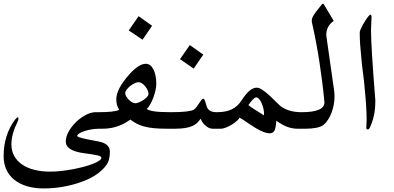

<svg xmlns="http://www.w3.org/2000/svg" viewBox="-30 -786 2195 1071"><path d="M536.6 -67.9H522Q502.9 -67.9 481.7 -64.5Q460.4 -61 442.6 -55.2Q424.8 -49.3 412.8 -42.2Q400.9 -35.2 400.9 -27.8Q400.9 -24.4 409.2 -21.2Q417.5 -18.1 430.4 -14.9Q443.4 -11.7 459.2 -8.5Q475.1 -5.4 490.7 -2.4Q506.3 0.5 519.5 3.2Q532.7 5.9 540 8.3Q583 23.4 583 60.1Q583 108.9 562.5 135.7Q515.1 200.7 403.3 235.8Q311 265.1 212.9 265.1Q162.1 265.1 121.1 252.9Q80.1 240.7 51 217.8Q22 194.8 6.1 161.4Q-9.8 127.9 -9.8 85.4Q-9.8 -33.2 54.2 -119.1Q64.9 -131.8 69.3 -131.8Q73.2 -131.8 73.2 -125.5Q73.2 -118.2 67.4 -105.5Q50.8 -72.3 42.2 -41Q33.7 -9.8 33.7 19.5Q33.7 55.7 49.3 84Q64.9 112.3 93.5 131.8Q122.1 151.4 162.1 161.4Q202.1 171.4 250.5 171.4Q279.3 171.4 311.5 167.7Q343.8 164.1 375.5 158.2Q407.2 152.3 436.3 144.5Q465.3 136.7 487.3 128.2Q509.3 119.6 522.5 110.8Q535.6 102.1 535.6 94.2Q535.6 89.8 530.8 86.7Q525.9 83.5 513.7 80.6Q501.5 77.6 480.5 74.5Q459.5 71.3 427.2 66.9Q336.9 51.8 336.9 3.9Q336.9 -23.9 353.5 -53Q370.1 -82 395 -106Q419.9 -129.9 449 -145Q478 -160.2 502.9 -160.2H536.6Z M818.4 -642.1 765.1 -564.5 688 -616.2 743.2 -695.8ZM798.3 -262.7Q798.3 -272 793.2 -283.2Q788.1 -294.4 780 -304.4Q772 -314.5 762.2 -321Q752.4 -327.6 742.7 -327.6Q733.4 -327.6 720.7 -321.5Q708 -315.4 696.3 -306.2Q684.6 -296.9 676.5 -286.1Q668.5 -275.4 668.5 -265.6Q668.5 -257.8 674.3 -248Q680.2 -238.3 688.5 -229.7Q696.8 -221.2 706.8 -215.6Q716.8 -210 724.6 -210Q731.9 -210 744.4 -214.8Q756.8 -219.7 768.8 -227.5Q780.8 -235.4 789.6 -244.6Q798.3 -253.9 798.3 -262.7ZM937.5 -67.9H903.8Q859.4 -67.9 827.6 -71Q795.9 -74.2 772.5 -80.8Q749 -87.4 731.4 -96.9Q713.9 -106.4 697.8 -119.1Q684.6 -109.9 668.9 -100.8Q653.3 -91.8 634 -84.5Q614.7 -77.1 591.8 -72.5Q568.8 -67.9 541.5 -67.9H507.3V-160.2H522Q562.5 -160.2 591.6 -163.3Q620.6 -166.5 634.8 -173.3Q618.7 -199.2 618.7 -231.9Q618.7 -290.5 691.9 -371.6Q744.6 -430.2 783.2 -430.2Q796.9 -430.2 807.6 -421.9Q818.4 -413.6 825.9 -398.9Q833.5 -384.3 837.6 -363.8Q841.8 -343.3 841.8 -318.8Q841.8 -302.7 837.2 -281.7Q832.5 -260.7 825 -240.5Q817.4 -220.2 807.9 -203.4Q798.3 -186.5 788.1 -178.7Q799.3 -169.4 830.8 -164.8Q862.3 -160.2 923.3 -160.2H937.5Z M1104 -481.4 1050.3 -403.3 974.1 -456.1 1028.8 -534.7ZM1190.9 -67.9H1157.2Q1144 -67.9 1132.3 -74.2Q1120.6 -80.6 1111.8 -89.4Q1103 -98.1 1097.2 -107.7Q1091.3 -117.2 1089.4 -124Q1080.6 -111.3 1070.1 -100.8Q1059.6 -90.3 1043 -83Q1026.4 -75.7 1002.4 -71.8Q978.5 -67.9 942.9 -67.9H908.7V-160.2H923.3Q977.5 -160.2 1009.8 -164.1Q1042 -168 1051.8 -174.8Q1061.5 -182.1 1069.1 -192.6Q1076.7 -203.1 1082.5 -212.6Q1088.4 -222.2 1093.8 -228.8Q1099.1 -235.4 1104.5 -235.4Q1111.8 -235.4 1121.6 -196.3Q1126 -179.2 1139.6 -169.7Q1153.3 -160.2 1176.8 -160.2H1190.9Z M1355.5 -199.7Q1369.6 -188.5 1391.4 -174.6Q1413.1 -160.6 1442.4 -142.6Q1442.9 -144 1442.9 -150.4Q1442.9 -165 1439 -181.4Q1435.1 -197.8 1429 -211.4Q1422.9 -225.1 1415 -233.9Q1407.2 -242.7 1399.4 -242.7Q1391.6 -242.7 1380.4 -231Q1369.1 -219.2 1355.5 -199.7ZM1668 -67.9H1629.9Q1600.6 -67.9 1572 -78.6Q1543.5 -89.4 1511.2 -112.8Q1509.8 -90.8 1507.1 -77.1Q1504.4 -63.5 1500 -55.9Q1495.6 -48.3 1489 -45.4Q1482.4 -42.5 1473.6 -42.5Q1436 -42.5 1357.4 -96.7Q1339.8 -109.4 1326.9 -117.4Q1314 -125.5 1306.2 -129.9Q1303.7 -123 1292.2 -112.5Q1280.8 -102.1 1264.9 -92Q1249 -82 1231.7 -75Q1214.4 -67.9 1200.7 -67.9H1162.1V-160.2H1179.2Q1230.5 -160.2 1263.2 -176.3Q1295.9 -192.4 1316.9 -225.1Q1340.8 -262.2 1361.3 -279.5Q1381.8 -296.9 1401.9 -296.9Q1414.6 -296.9 1430.4 -286.9Q1446.3 -276.9 1463.4 -262Q1480.5 -247.1 1498.5 -229Q1516.6 -210.9 1533.7 -194.8Q1556.2 -177.7 1585.9 -168.9Q1615.7 -160.2 1650.9 -160.2H1668Z M1834 -279.3Q1835 -271.5 1835.4 -262.9Q1835.9 -254.4 1835.9 -245.6Q1835.9 -223.6 1831.5 -200.7Q1827.1 -177.7 1819.1 -156.7Q1811 -135.7 1799.8 -118.2Q1788.6 -100.6 1775.4 -89.8Q1761.2 -78.6 1734.6 -73.2Q1708 -67.9 1672.9 -67.9H1638.7V-160.2H1653.3Q1715.8 -160.2 1747.8 -173.8Q1779.8 -187.5 1779.8 -214.8V-217.3Q1779.8 -218.3 1779.5 -218.8Q1779.3 -219.2 1779.3 -219.7Q1774.4 -273.4 1767.3 -329.3Q1760.3 -385.3 1751.7 -440.9Q1743.2 -496.6 1732.9 -550.8Q1722.7 -605 1711.4 -654.8Q1709 -660.2 1709 -671.4Q1709 -681.2 1714.8 -692.6Q1720.7 -704.1 1729.2 -715.8Q1737.8 -727.5 1747.6 -739Q1757.3 -750.5 1764.6 -760.7Q1768.1 -765.6 1771.5 -765.6Q1774.9 -765.6 1776.9 -761.2L1831.5 -669.4Q1790 -640.6 1790 -590.8Q1790 -586.9 1791.5 -578.1Z M2063 -235.4Q2063.5 -231.9 2063.5 -227.5Q2063.5 -223.1 2063.5 -218.8Q2063.5 -134.3 2030.8 -70.3Q2027.8 -64 2021.5 -64Q2013.2 -64 2013.2 -72.8Q2013.2 -82.5 2014.2 -93.8Q2015.1 -105 2015.1 -118.7Q2015.1 -153.8 2012.2 -198.5Q2009.3 -243.2 2003.4 -301.8Q2003.4 -304.7 2002.2 -315.9Q2001 -327.1 1999.3 -342.8Q1997.6 -358.4 1995.1 -376.7Q1992.7 -395 1990.7 -412.1Q1988.8 -429.2 1987.3 -443.4Q1985.8 -457.5 1985.4 -464.8Q1981.4 -501 1979 -536.9Q1976.6 -572.8 1976.6 -605.5Q1976.6 -610.8 1981.7 -622.8Q1986.8 -634.8 1995.6 -650.9Q2010.3 -675.8 2020.8 -689.9Q2031.2 -704.1 2036.6 -704.1Q2042.5 -704.1 2042.5 -689Q2042.5 -674.8 2041 -657Q2039.6 -639.2 2039.6 -617.2Q2039.6 -571.3 2045.4 -476.6Q2051.3 -381.8 2063 -235.4Z"/></svg>

Font: XB Zar
Style: Regular
Weight: 400
Designer: Behnam
Foundry: Irmug
Version: Version 8.005 2009